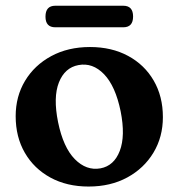

<svg xmlns="http://www.w3.org/2000/svg" viewBox="-20 -654 638 686"><path d="M301.5 -486Q379 -486 437.8 -454.2Q496.5 -422.5 529.2 -366Q562 -309.5 562 -235.5Q562 -164.5 528.2 -108.5Q494.5 -52.5 434.8 -20Q375 12.5 296.5 12.5Q219 12.5 160.2 -19.5Q101.5 -51.5 68.8 -108Q36 -164.5 36 -239Q36 -309.5 69.5 -365.2Q103 -421 163 -453.5Q223 -486 301.5 -486ZM339 -52.5Q387.5 -61.5 408 -115Q428.5 -168.5 411 -256.5Q392.5 -346.5 351.8 -388.8Q311 -431 260.5 -421.5Q211.5 -412.5 190.5 -359.5Q169.5 -306.5 187.5 -217.5Q206 -127.5 247.2 -85.5Q288.5 -43.5 339 -52.5ZM142.5 -594.5Q142.5 -633.5 177.5 -633.5H420.5Q455.5 -633.5 455.5 -595Q455.5 -556.5 420.5 -556.5H177.5Q142.5 -556.5 142.5 -594.5Z"/></svg>

Font: Fraunces 9pt Soft SemiBold
Style: Regular
Weight: 600
Version: Version 1.000;[b76b70a41]